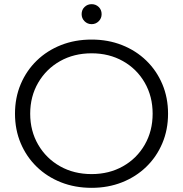

<svg xmlns="http://www.w3.org/2000/svg" viewBox="-20 -896 879 922"><path d="M420 6Q340 6 273 -20.5Q206 -47 156.5 -95Q107 -143 79.5 -208Q52 -273 52 -350Q52 -427 79.5 -492Q107 -557 156.5 -605Q206 -653 273 -679.5Q340 -706 420 -706Q499 -706 566 -679.5Q633 -653 682.5 -605Q732 -557 759.5 -492Q787 -427 787 -350Q787 -273 759.5 -208Q732 -143 682.5 -95Q633 -47 566 -20.5Q499 6 420 6ZM420 -60Q504 -60 570.5 -97.5Q637 -135 675 -201Q713 -267 713 -350Q713 -433 675 -499Q637 -565 570.5 -602.5Q504 -640 420 -640Q335 -640 268.5 -602.5Q202 -565 163.5 -499Q125 -433 125 -350Q125 -267 163.5 -201Q202 -135 268.5 -97.5Q335 -60 420 -60ZM420 -780Q400 -780 386 -794Q372 -808 372 -828Q372 -849 386 -862.5Q400 -876 420 -876Q440 -876 454 -862.5Q468 -849 468 -828Q468 -808 454 -794Q440 -780 420 -780Z"/></svg>

Font: Montserrat
Style: Regular
Weight: 400
Designer: Julieta Ulanovsky
Foundry: Julieta Ulanovsky
Version: Version 9.000; ttfautohint (v1.8.4.7-5d5b)